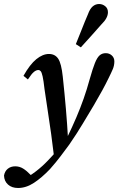

<svg xmlns="http://www.w3.org/2000/svg" viewBox="-84 -722 590 957"><path d="M-64 153Q-60 131 -45 119Q-30 107 -8 107Q13 107 31 118Q49 129 70 151L94 173L28 175Q98 138 155 78Q180 52 204 24Q228 -4 249 -33Q277 -91 297 -138Q317 -185 333 -230.5Q349 -276 363 -327Q378 -380 389 -407.5Q400 -435 412.5 -446Q425 -457 443 -457Q461 -457 473.5 -445.5Q486 -434 486 -416Q486 -396 478.5 -378Q471 -360 457 -332Q443 -303 425.5 -271Q408 -239 384 -198Q358 -155 328.5 -105.5Q299 -56 261 -1Q241 26 218.5 56Q196 86 165 121Q124 164 85 189.5Q46 215 6 215Q-25 215 -44 198Q-63 181 -64 153ZM255 -31 185 56Q178 -2 171 -54Q164 -106 155.5 -159.5Q147 -213 138 -277Q133 -321 128.5 -341Q124 -361 119 -367Q114 -373 107 -373Q97 -373 85.5 -364Q74 -355 55 -326L33 -344Q65 -401 97 -427Q129 -453 160 -453Q190 -453 206 -429.5Q222 -406 229 -339Q238 -255 244.5 -179Q251 -103 255 -31ZM294 -502Q309 -538 323.5 -575.5Q338 -613 354 -650Q364 -678 378 -690Q392 -702 410 -702Q427 -702 440.5 -691Q454 -680 454 -661Q454 -632 422 -601Q397 -572 371 -543.5Q345 -515 319 -486Z"/></svg>

Font: Lisu Bosa
Style: Bold Italic
Weight: 700
Italic angle: -19°
Designer: David Morse, Annie Olsen, Victor Gaultney, Frank Grießhammer (Latin)
Foundry: SIL International
Version: Version 2.000